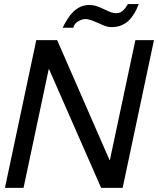

<svg xmlns="http://www.w3.org/2000/svg" viewBox="-20 -908 764 928"><path d="M256.3 -713.9 509.3 -134.8H511.2L634.3 -713.9H724.1L572.8 0H468.8L217.3 -573.2H215.3L93.8 0H3.9L155.3 -713.9ZM650.4 -888.2Q642.1 -865.2 630.4 -845.2Q618.7 -825.2 602.1 -808.1Q586.4 -793.9 566.2 -785.4Q545.9 -776.9 516.6 -776.9Q503.9 -776.9 487.5 -782.7Q471.2 -788.6 454.6 -796.9Q438 -803.7 422.1 -809.8Q406.2 -815.9 392.1 -815.9Q384.3 -815.9 374.8 -812.7Q365.2 -809.6 356.7 -804.2Q348.1 -798.8 342 -791Q335.9 -783.2 335 -773.9H282.7Q293.5 -795.9 306.2 -815.9Q318.8 -835.9 334.2 -851.1Q349.6 -866.2 368.7 -875Q387.7 -883.8 411.1 -883.8Q431.6 -883.8 448.7 -877.7Q465.8 -871.6 481.4 -864Q497.1 -856.4 512 -850.3Q526.9 -844.2 543 -844.2Q553.2 -844.2 561.5 -848.4Q569.8 -852.5 576.4 -858.9Q583 -865.2 588.4 -873Q593.8 -880.9 598.1 -888.2Z"/></svg>

Font: XB Khoramshahr
Style: Italic
Weight: 400
Italic angle: -12°
Designer: Behnam
Foundry: Irmug
Version: Version 8.005 2009